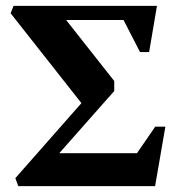

<svg xmlns="http://www.w3.org/2000/svg" viewBox="-20 -632 594 652"><path d="M42.1 0 32.1 -27 256.5 -281.8 16 -587 26 -612H513L486.4 -455.1H455.5L399.5 -564.1H204.5L367.9 -357V-322.9L181.2 -111.7H445.1L507.1 -201.9H541.6L506.7 0Z"/></svg>

Font: Ancizar Serif Light
Style: Regular
Weight: 300
Designer: Cesar Puertas, Viviana Monsalve, Julian Moncada, Julian Prieto, Jose Castro, Felipe Aragon, Mariel Hernandez, Sara Alarc
Version: Version 8.100